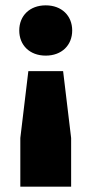

<svg xmlns="http://www.w3.org/2000/svg" viewBox="-20 -516 342 718"><path d="M246 182V0L216 -250H86L56 0V182ZM151 -308C211 -308 250 -347 250 -402C250 -457 211 -496 151 -496C91 -496 52 -457 52 -402C52 -347 91 -308 151 -308Z"/></svg>

Font: Gantari Black
Style: Regular
Weight: 900
Designer: Anugrah Pasau
Foundry: Lafontype
Version: Version 1.000